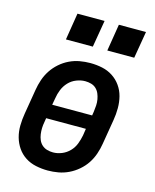

<svg xmlns="http://www.w3.org/2000/svg" viewBox="-112 -812 724 896"><g transform="rotate(15 250.0 -363.5)"><path d="M205 8Q176 8 147.5 2Q119 -4 96 -19Q73 -34 57.5 -56.5Q42 -79 34.5 -106Q27 -133 27.5 -162.5Q28 -192 33 -221L53 -341Q57 -366 65.5 -391Q74 -416 88.5 -438Q103 -460 123.5 -478Q144 -496 168 -507.5Q192 -519 217.5 -523.5Q243 -528 268 -528Q298 -528 326 -522Q354 -516 377 -501Q400 -486 416 -463.5Q432 -441 439 -414Q446 -387 446 -357.5Q446 -328 441 -299L421 -179Q417 -154 408.5 -129Q400 -104 385.5 -82Q371 -60 350 -42Q329 -24 305 -12.5Q281 -1 255.5 3.5Q230 8 205 8ZM146 -294H339L342 -313Q344 -328 345 -343Q346 -358 343.5 -372.5Q341 -387 335.5 -400Q330 -413 320 -422.5Q310 -432 296 -436Q282 -440 267 -440Q246 -440 224.5 -431.5Q203 -423 187.5 -406.5Q172 -390 163.5 -369Q155 -348 152 -327ZM207 -80Q228 -80 249 -88.5Q270 -97 286 -113.5Q302 -130 310 -151Q318 -172 322 -193L327 -226H135L132 -207Q129 -192 128.5 -177Q128 -162 130 -147.5Q132 -133 137.5 -120Q143 -107 153.5 -97.5Q164 -88 178 -84Q192 -80 207 -80ZM459 -605H329L350 -735H481ZM259 -605H129L150 -735H281Z"/></g></svg>

Font: Iosevka SS04 Semibold
Style: Italic
Weight: 600
Italic angle: -9°
Monospace: yes
Designer: Belleve Invis
Foundry: Belleve Invis
Version: Version 19.0.0; ttfautohint (v1.8.4)